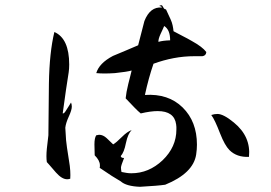

<svg xmlns="http://www.w3.org/2000/svg" viewBox="-20 -739 1040 738"><path d="M518 -21Q465 -23 444 -42Q430 -50 409.5 -63Q389 -76 363 -94Q364 -96 364 -99Q364 -102 364 -104Q364 -122 344 -142Q344 -141 344 -141Q344 -141 343 -184Q343 -209 350 -219Q358 -221 361 -221Q376 -221 390 -208L415 -184Q427 -191 449 -213Q469 -233 486 -239Q479 -232 473.5 -220Q468 -208 464 -189Q457 -153 444 -139Q446 -131 457 -132Q445 -102 445 -95Q445 -91 445.5 -87Q446 -83 447 -78Q457 -76 466 -74.5Q475 -73 485 -73Q552 -73 605 -123Q658 -174 658 -241Q658 -246 658 -251Q658 -256 657 -261Q650 -312 586 -312Q559 -312 521 -303Q511 -311 496.5 -326Q482 -341 463 -361Q464 -372 466.5 -386Q469 -400 473 -416Q478 -436 481.5 -449.5Q485 -463 486 -468Q469 -463 422 -458Q379 -455 350 -458Q361 -496 414 -524Q439 -534 463 -544.5Q487 -555 511 -565L535 -658Q557 -714 602 -710Q603 -714 592 -716Q597 -719 600 -719Q604 -719 607.5 -711Q611 -703 618 -703L636 -664Q641 -653 643.5 -641.5Q646 -630 647 -619Q665 -609 683 -600Q701 -591 718 -581Q758 -559 773 -539Q772 -525 758 -523H728Q687 -523 647.5 -515.5Q608 -508 570 -494Q551 -439 537 -374Q627 -380 682 -326Q737 -272 737 -183Q737 -165 734 -145Q723 -73 615 -29Q602 -27 577.5 -25Q553 -23 518 -21ZM238 -50Q218 -50 195 -76Q178 -96 169 -106Q160 -116 160 -116Q157 -136 160 -167Q166 -217 166 -219L168 -418Q170 -538 189 -616Q246 -591 246 -491Q246 -483 245.5 -475.5Q245 -468 244 -461Q239 -432 233.5 -392.5Q228 -353 221 -303Q226 -302 232 -311.5Q238 -321 245 -332Q247 -335 249 -338.5Q251 -342 253 -345Q256 -338 256 -329Q256 -316 244 -290Q233 -266 231 -248Q231 -247 234 -200Q235 -191 237.5 -171.5Q240 -152 245 -123Q249 -100 250 -82.5Q251 -65 250 -52Q247 -51 244 -50.5Q241 -50 238 -50ZM937 -136Q890 -134 862 -162Q844 -180 826 -226Q816 -252 807.5 -270Q799 -288 792 -297Q804 -301 816 -301Q839 -301 879 -268Q945 -214 937 -136ZM589 -578Q604 -583 634 -584Q634 -625 611 -639Q610 -636 606.5 -628.5Q603 -621 597 -608Q588 -588 589 -578Z"/></svg>

Font: Yuji Hentaigana Akebono
Style: Regular
Weight: 400
Designer: Kataoka Yuji
Foundry: Kinuta Font Factory
Version: Version 3.002